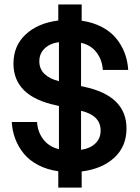

<svg xmlns="http://www.w3.org/2000/svg" viewBox="-20 -775 634 870"><path d="M244.1 75.2V1Q192.9 -6.3 152.8 -27.3Q112.8 -48.3 87.9 -78.9Q63 -109.4 49.3 -145.5Q35.6 -181.6 33.2 -222.2H147.9Q150.4 -177.7 176 -143.8Q201.7 -109.9 247.1 -99.1V-294.9L233.9 -297.9Q41 -338.9 41 -486.8Q41 -567.4 96.2 -618.9Q151.4 -670.4 244.1 -682.1V-754.9H350.1V-681.2Q401.4 -673.8 441.4 -652.8Q481.4 -631.8 506.3 -601.3Q531.2 -570.8 544.9 -534.7Q558.6 -498.5 561 -458H445.8Q443.4 -502.4 418 -536.6Q392.6 -570.8 347.2 -581.1V-384.8L360.8 -381.8Q553.2 -341.3 553.2 -192.9Q553.2 -111.8 498.3 -60.8Q443.4 -9.8 350.1 2V75.2ZM158.2 -497.1Q158.2 -462.9 181.4 -440.2Q204.6 -417.5 247.1 -407.2V-584Q207 -578.6 182.6 -555.7Q158.2 -532.7 158.2 -497.1ZM347.2 -96.2Q387.2 -101.6 411.6 -124.5Q436 -147.5 436 -183.1Q436 -252.4 347.2 -272.9Z"/></svg>

Font: TASA Orbiter Display SemiBold
Style: Regular
Weight: 600
Designer: Weizhong Zhang
Version: Version 1.000;Glyphs 3.1.2 (3151)